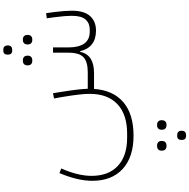

<svg xmlns="http://www.w3.org/2000/svg" viewBox="-12 -579 1150 1166"><g transform="rotate(-90 563.0 4.0)"><path d="M960 12Q908 12 876.5 -13.5Q845 -39 835 -85H832Q821 -40 789 -20Q757 0 703 0H606Q598 116 525.5 178Q453 240 322 240Q192 240 120 174Q48 108 48 -10Q48 -57 60.5 -108Q73 -159 95 -210L123 -199Q101 -150 89.5 -103Q78 -56 78 -15Q78 88 138.5 144.5Q199 201 309 201H335Q451 201 513.5 142Q576 83 576 -26Q576 -41 575 -57Q574 -73 571.5 -93.5Q569 -114 565.5 -139.5Q562 -165 556 -199L548 -243L580 -249L587 -205Q597 -143 601.5 -104.5Q606 -66 607 -38H707Q770 -38 798 -63.5Q826 -89 826 -156V-249H858V-156Q858 -93 881.5 -59.5Q905 -26 954 -26H967Q1005 -26 1027.5 -51.5Q1050 -77 1050 -135Q1050 -152 1048 -179Q1046 -206 1042 -235L1035 -287L1066 -291L1073 -240Q1077 -209 1079 -181.5Q1081 -154 1081 -135Q1081 -60 1048.5 -24Q1016 12 960 12ZM384 440Q373 440 365.5 433Q358 426 358 411Q358 397 365.5 390Q373 383 384 383H390Q401 383 408.5 390Q416 397 416 411Q416 426 408.5 433Q401 440 390 440ZM321 559Q296 559 296 532Q296 505 321 505H327Q338 505 345 511.5Q352 518 352 532Q352 546 345 552.5Q338 559 327 559ZM258 440Q246 440 238.5 433Q231 426 231 411Q231 397 238.5 390Q246 383 258 383H263Q275 383 282.5 390Q290 397 290 411Q290 426 282.5 433Q275 440 263 440ZM902 -375Q891 -375 883.5 -382Q876 -389 876 -403Q876 -418 883.5 -425Q891 -432 902 -432H908Q919 -432 926.5 -425Q934 -418 934 -403Q934 -389 926.5 -382Q919 -375 908 -375ZM776 -375Q764 -375 756.5 -382Q749 -389 749 -403Q749 -418 756.5 -425Q764 -432 776 -432H781Q793 -432 800.5 -425Q808 -418 808 -403Q808 -389 800.5 -382Q793 -375 781 -375ZM839 -497Q814 -497 814 -524Q814 -551 839 -551H845Q856 -551 863 -544.5Q870 -538 870 -524Q870 -510 863 -503.5Q856 -497 845 -497Z"/></g></svg>

Font: IBM Plex Sans Arabic ExtLt
Style: Regular
Weight: 200
Designer: Mike Abbink, Paul van der Laan, Pieter van Rosmalen, Wael Morcos, Khajak Apelian
Foundry: Bold Monday
Version: Version 1.2